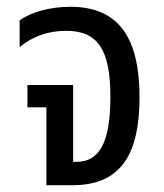

<svg xmlns="http://www.w3.org/2000/svg" viewBox="-20 -547 485 567"><path d="M117 0H194C339 0 392 -94 392 -260C392 -429 335 -527 188 -527C125 -527 70 -510 38 -487V-408C78 -441 124 -456 176 -456C269 -456 306 -400 306 -261C306 -121 271 -69 205 -69H196V-296H61V-230H117Z"/></svg>

Font: Noto Sans Thai UI Condensed
Style: Regular
Weight: 400
Width: 3
Designer: Monotype Design Team
Foundry: Monotype Imaging Inc.
Version: Version 1.901